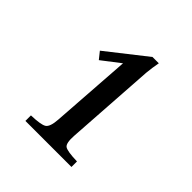

<svg xmlns="http://www.w3.org/2000/svg" viewBox="-115 -810 516 516"><g transform="rotate(45 143.5 -551.5)"><path d="M56 -370V-391Q92 -392 103 -398.5Q114 -405 116 -435L132 -665L80 -625L64 -645L176 -733H200Q196 -712 194 -691L177 -435Q175 -405 184 -398.5Q193 -392 231 -391V-370Z"/></g></svg>

Font: Bona Nova SC
Style: Italic
Weight: 400
Italic angle: -4°
Designer: Mateusz Machalski
Foundry: Capitalics
Version: Version 4.001; ttfautohint (v1.8.4.7-5d5b)